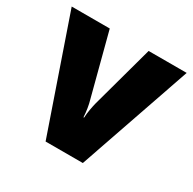

<svg xmlns="http://www.w3.org/2000/svg" viewBox="-128 -736 822 817"><g transform="rotate(30 283.5 -327.5)"><path d="M192 -51 1 -604H188L268 -298Q272 -285 275.5 -263.5Q279 -242 280 -221H283Q284 -241 287.5 -261Q291 -281 295 -297L379 -604H566L375 -51Z"/></g></svg>

Font: Noto Sans Tamil UI SemiCondensed Black
Style: Regular
Weight: 900
Width: 4
Designer: Jelle Bosma - Monotype Design Team
Foundry: Monotype Imaging Inc.
Version: Version 2.004; ttfautohint (v1.8.4.7-5d5b)